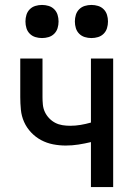

<svg xmlns="http://www.w3.org/2000/svg" viewBox="-20 -757 540 777"><path d="M348 0V-182Q323 -176 297.5 -172Q272 -168 246 -168Q220 -168 194.5 -173Q169 -178 146.5 -190Q124 -202 106 -221Q88 -240 77.5 -263.5Q67 -287 64.5 -313Q62 -339 62 -364V-520H152V-364Q152 -349 153.5 -333.5Q155 -318 161.5 -304Q168 -290 179 -278.5Q190 -267 203.5 -260Q217 -253 232.5 -250.5Q248 -248 264 -248Q285 -248 306 -251.5Q327 -255 348 -261V-520H438V0ZM350 -603Q336 -603 323 -607Q310 -611 300.5 -620.5Q291 -630 287 -643Q283 -656 283 -670Q283 -684 287 -697Q291 -710 300.5 -719.5Q310 -729 323 -733Q336 -737 350 -737Q364 -737 377 -733Q390 -729 399.5 -719.5Q409 -710 413 -697Q417 -684 417 -670Q417 -656 413 -643Q409 -630 399.5 -620.5Q390 -611 377 -607Q364 -603 350 -603ZM150 -603Q136 -603 123 -607Q110 -611 100.5 -620.5Q91 -630 87 -643Q83 -656 83 -670Q83 -684 87 -697Q91 -710 100.5 -719.5Q110 -729 123 -733Q136 -737 150 -737Q164 -737 177 -733Q190 -729 199.5 -719.5Q209 -710 213 -697Q217 -684 217 -670Q217 -656 213 -643Q209 -630 199.5 -620.5Q190 -611 177 -607Q164 -603 150 -603Z"/></svg>

Font: Iosevka Curly Medium
Style: Regular
Weight: 500
Monospace: yes
Designer: Belleve Invis
Foundry: Belleve Invis
Version: Version 22.1.2; ttfautohint (v1.8.4)